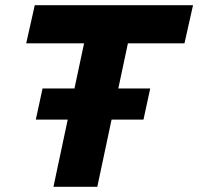

<svg xmlns="http://www.w3.org/2000/svg" viewBox="-20 -720 764 740"><path d="M186 0 241 -259H118L144 -379H267L304 -553H81L114 -700H724L691 -553H473L436 -379H559L533 -259H410L355 0Z"/></svg>

Font: Red Hat Text
Style: Bold Italic
Weight: 700
Italic angle: -12°
Designer: Pentagram, MCKL
Foundry: Pentagram, MCKL
Version: Version 1.023; ttfautohint (v1.8.3)